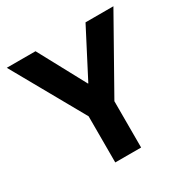

<svg xmlns="http://www.w3.org/2000/svg" viewBox="-158 -841 966 984"><g transform="rotate(-30 324.5 -349.0)"><path d="M248 0V-273L9 -698H179L329 -420H331L475 -698H640L401 -274V0Z"/></g></svg>

Font: IBM Plex Sans Hebrew
Style: Bold
Weight: 700
Designer: Mike Abbink, Paul van der Laan, Pieter van Rosmalen, Yanek Iontef
Foundry: Bold Monday
Version: Version 1.2